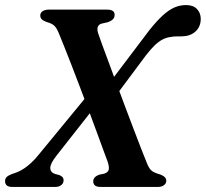

<svg xmlns="http://www.w3.org/2000/svg" viewBox="-35 -738 812 758"><path d="M311.5 -363 345.5 -324 188 -123.5Q163 -92 163.5 -74.5Q164 -57 183 -51L198.5 -47Q207 -44 211.5 -39Q216 -34 216 -26Q216 -14.5 206.8 -7.2Q197.5 0 183.5 0H13Q-1.5 0 -8.2 -6Q-15 -12 -15 -22.5Q-15 -32.5 -9 -38.8Q-3 -45 12 -51Q24 -54.5 36.8 -60Q49.5 -65.5 62.5 -74.5Q75.5 -83.5 88.8 -95.8Q102 -108 115 -124ZM352.5 -606.5Q357.5 -591.5 368.2 -562Q379 -532.5 393.8 -493Q408.5 -453.5 425 -408.2Q441.5 -363 459 -317Q476.5 -271 492.5 -228.5Q508.5 -186 522 -151.8Q535.5 -117.5 544 -96.5Q549.5 -81.5 556.2 -72.2Q563 -63 573.2 -58Q583.5 -53 598 -49Q621.5 -40 621.5 -24.5Q621.5 -14 612.5 -7Q603.5 0 588.5 0H363Q346 0 339.5 -6.2Q333 -12.5 333 -22Q333 -30.5 338.8 -37.2Q344.5 -44 357.5 -48.5L377 -52.5Q392.5 -58 394.5 -69.2Q396.5 -80.5 389.5 -101Q385 -113.5 374.2 -142.2Q363.5 -171 349 -211Q334.5 -251 317.2 -297Q300 -343 282.2 -390Q264.5 -437 247.8 -479.8Q231 -522.5 217.8 -556Q204.5 -589.5 196.5 -608.5Q188 -629 178.2 -637.5Q168.5 -646 148 -651.5Q135 -656.5 129.5 -662.2Q124 -668 124 -676.5Q124 -687.5 133.2 -693.8Q142.5 -700 158 -700H387.5Q403.5 -700 410.8 -694.5Q418 -689 417.5 -678.5Q417.5 -669 410.8 -662Q404 -655 391.5 -650.5L367 -645Q355 -642 351.2 -632Q347.5 -622 352.5 -606.5ZM414 -349 374 -380 555.5 -620Q584 -655.5 607.5 -677Q631 -698.5 653 -708.2Q675 -718 699.5 -718Q728 -718 742.8 -702.2Q757.5 -686.5 757.5 -663.5Q757.5 -633.5 738 -614.8Q718.5 -596 686 -594.5Q672 -594 661.5 -594.2Q651 -594.5 639 -592Q622 -590 607 -582.2Q592 -574.5 576.2 -559.5Q560.5 -544.5 541.5 -520Z"/></svg>

Font: Fraunces SemiBold
Style: Italic
Weight: 600
Italic angle: -16°
Version: Version 1.000;[b76b70a41]